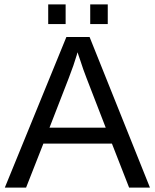

<svg xmlns="http://www.w3.org/2000/svg" viewBox="-20 -857 707 877"><path d="M665 0H569.8L491.2 -201.2H178.2L99.1 0H2L283.2 -688H389.2ZM348.1 -577.1 334 -618.2 330.1 -604Q318.4 -563.5 293.9 -500L206.1 -273.9H462.9L375 -501Q358.9 -542.5 348.1 -577.1ZM472.2 -747.1H392.1V-836.9H472.2ZM279.8 -747.1H200.2V-836.9H279.8Z"/></svg>

Font: Libra Sans Modern
Style: Regular
Weight: 400
Foundry: Stefan Peev, Context Ltd
Version: Version 1.000